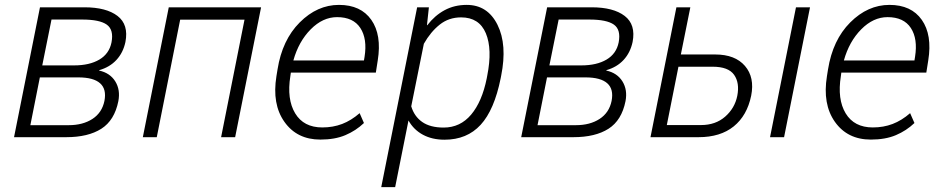

<svg xmlns="http://www.w3.org/2000/svg" viewBox="-20 -558 3819 781"><path d="M37.1 0 142.6 -528.3H323.7Q412.1 -528.3 458 -493.2Q503.9 -458 490.2 -387.2Q481 -343.8 453.6 -314.2Q426.3 -284.7 383.3 -272.5V-271Q427.7 -261.2 449 -226.8Q470.2 -192.4 461.4 -146.5Q445.8 -68.4 392.1 -34.2Q338.4 0 249.5 0ZM142.1 -243.2 103.5 -48.8H259.3Q316.9 -48.8 356 -74.2Q395 -99.6 404.8 -147.5Q414.1 -195.3 387.2 -219.2Q360.4 -243.2 298.3 -243.2ZM151.9 -292H281.7Q344.2 -292 384.3 -315.7Q424.3 -339.4 433.6 -385.7Q443.4 -437 414.3 -457.8Q385.3 -478.5 314 -478.5H189.5Z M936.5 0H879.4L974.6 -478H712.9L617.7 0H561L666.5 -528.3H1042Z M1283.2 9.8Q1188 9.8 1137 -62.3Q1085.9 -134.3 1104.5 -248.5L1108.9 -275.4Q1127.9 -395.5 1199.2 -466.8Q1270.5 -538.1 1358.9 -538.1Q1447.8 -538.1 1490.5 -477.1Q1533.2 -416 1516.6 -312.5L1508.8 -262.7H1163.1L1161.1 -248.5Q1146 -154.3 1180.7 -96.9Q1215.3 -39.6 1291 -39.6Q1334.5 -39.6 1371.6 -53.7Q1408.7 -67.9 1442.9 -97.7L1460.4 -57.6Q1427.7 -26.4 1385 -8.3Q1342.3 9.8 1283.2 9.8ZM1351.1 -488.3Q1293 -488.3 1243.9 -438.7Q1194.8 -389.2 1173.3 -312H1460.4L1462.9 -326.7Q1474.6 -399.9 1445.8 -444.1Q1417 -488.3 1351.1 -488.3Z M2016.6 -239.7Q1990.7 -110.8 1935.1 -50.3Q1879.4 10.3 1788.1 10.3Q1737.8 10.3 1700.2 -10Q1662.6 -30.3 1641.6 -67.9L1587.4 203.1H1530.8L1676.8 -528.3H1724.6L1716.8 -456.1L1717.8 -455.1Q1748.5 -495.1 1788.6 -516.6Q1828.6 -538.1 1878.4 -538.1Q1963.4 -538.1 2003.7 -457Q2043.9 -376 2018.6 -250ZM1961.9 -250Q1983.4 -357.9 1956.3 -422.6Q1929.2 -487.3 1855.5 -487.3Q1805.7 -487.3 1768.6 -457.8Q1731.4 -428.2 1704.1 -379.9L1652.8 -125.5Q1665 -84.5 1697.5 -61.8Q1730 -39.1 1784.7 -39.1Q1852.1 -39.1 1896.5 -91.8Q1940.9 -144.5 1960 -239.7Z M2100.1 0 2205.6 -528.3H2386.7Q2475.1 -528.3 2521 -493.2Q2566.9 -458 2553.2 -387.2Q2543.9 -343.8 2516.6 -314.2Q2489.3 -284.7 2446.3 -272.5V-271Q2490.7 -261.2 2512 -226.8Q2533.2 -192.4 2524.4 -146.5Q2508.8 -68.4 2455.1 -34.2Q2401.4 0 2312.5 0ZM2205.1 -243.2 2166.5 -48.8H2322.3Q2379.9 -48.8 2418.9 -74.2Q2458 -99.6 2467.8 -147.5Q2477.1 -195.3 2450.2 -219.2Q2423.3 -243.2 2361.3 -243.2ZM2214.8 -292H2344.7Q2407.2 -292 2447.3 -315.7Q2487.3 -339.4 2496.6 -385.7Q2506.3 -437 2477.3 -457.8Q2448.2 -478.5 2377 -478.5H2252.4Z M2749.5 -336.4H2889.2Q2970.2 -336.4 3010.3 -289.8Q3050.3 -243.2 3035.6 -168.9Q3019 -87.9 2964.6 -43.9Q2910.2 0 2821.8 0H2626L2731.4 -528.3H2788.1ZM2739.7 -286.6 2692.4 -49.3H2831.5Q2890.6 -49.3 2929.7 -83.5Q2968.8 -117.7 2979 -168Q2989.3 -220.7 2966.1 -253.7Q2942.9 -286.6 2878.9 -286.6ZM3169.4 0H3112.3L3217.8 -528.3H3274.9Z M3522.5 9.8Q3427.2 9.8 3376.2 -62.3Q3325.2 -134.3 3343.8 -248.5L3348.1 -275.4Q3367.2 -395.5 3438.5 -466.8Q3509.8 -538.1 3598.1 -538.1Q3687 -538.1 3729.7 -477.1Q3772.5 -416 3755.9 -312.5L3748 -262.7H3402.3L3400.4 -248.5Q3385.3 -154.3 3419.9 -96.9Q3454.6 -39.6 3530.3 -39.6Q3573.7 -39.6 3610.8 -53.7Q3647.9 -67.9 3682.1 -97.7L3699.7 -57.6Q3667 -26.4 3624.3 -8.3Q3581.5 9.8 3522.5 9.8ZM3590.3 -488.3Q3532.2 -488.3 3483.2 -438.7Q3434.1 -389.2 3412.6 -312H3699.7L3702.1 -326.7Q3713.9 -399.9 3685.1 -444.1Q3656.2 -488.3 3590.3 -488.3Z"/></svg>

Font: Franko
Style: Light Italic
Weight: 300
Designer: Google
Version: Version 1.200310; 2013